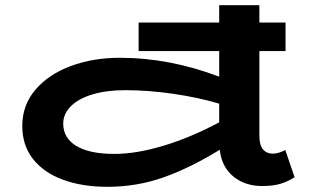

<svg xmlns="http://www.w3.org/2000/svg" viewBox="-20 -706 1203 741"><path d="M1117 -22Q1092 -6 1063.5 3Q1035 12 992 12Q926 12 881 -24.5Q836 -61 828 -128Q718 -60 614 -22.5Q510 15 394 15Q298 15 224 -12Q150 -39 108 -91.5Q66 -144 66 -220Q66 -300 116.5 -359.5Q167 -419 253 -451Q339 -483 442 -483Q634 -483 826 -410V-509H515V-619H826V-686H981V-619H1082V-509H981V-184Q981 -146 995 -129.5Q1009 -113 1032 -113Q1055 -113 1081 -127ZM421 -112Q507 -112 612.5 -144Q718 -176 826 -234V-306Q745 -330 648.5 -344Q552 -358 463 -358Q391 -358 336.5 -341.5Q282 -325 253 -295.5Q224 -266 224 -229Q224 -173 275 -142.5Q326 -112 421 -112Z"/></svg>

Font: BioRhyme Expanded ExtraBold
Style: Regular
Weight: 800
Width: 7
Designer: Aoife Mooney
Foundry: Aoife Mooney Type
Version: Version 1.001